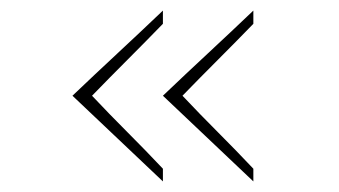

<svg xmlns="http://www.w3.org/2000/svg" viewBox="-20 -420 641 363"><path d="M288 -239 459 -77V-101Q426 -136 392 -170Q358 -204 325 -239Q358 -273 392 -307Q426 -341 459 -375V-400Q416 -359 373.5 -319.5Q331 -280 288 -239ZM117 -239 288 -77V-101Q255 -136 221 -170Q187 -204 154 -239Q187 -273 221 -307Q255 -341 288 -375V-400Q245 -359 202.5 -319.5Q160 -280 117 -239Z"/></svg>

Font: Josefin Slab ExtraLight
Style: Regular
Weight: 250
Designer: Santiago Orozco
Foundry: Typemade
Version: Version 2.000